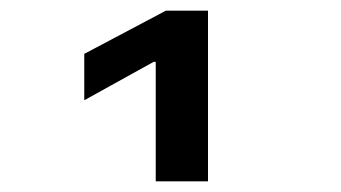

<svg xmlns="http://www.w3.org/2000/svg" viewBox="-20 -750 640 360"><path d="M272 -410V-634H268L138 -562V-649L291 -730H370V-410Z"/></svg>

Font: M PLUS Code Latin 60 Medium
Style: Regular
Weight: 500
Width: 7
Monospace: yes
Designer: Coji Morishita
Foundry: UNDERFOREST DESIGN
Version: Version 1.005; ttfautohint (v1.8.3)